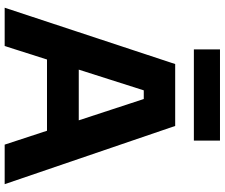

<svg xmlns="http://www.w3.org/2000/svg" viewBox="-90 -872 962 822"><g transform="rotate(90 391.0 -461.0)"><path d="M13 0 254.2 -730H519.2L768.5 0H599.2L397 -616.5L448.8 -595.5H320.2L373.5 -616.5L177 0ZM195.5 -181.2 245.8 -317.2H532.2L582.5 -181.2ZM191.5 -810V-921.8H582V-810Z"/></g></svg>

Font: SVN-Sora Variable
Style: Regular
Weight: 400
Designer: Jonathan Barnbrook, Julián Moncada
Foundry: Barnbrook Fonts
Version: Version 2.000 - Viet hoa boi STYLEno.1 Fonts